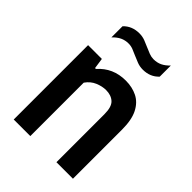

<svg xmlns="http://www.w3.org/2000/svg" viewBox="-222 -885 995 995"><g transform="rotate(45 275.5 -388.0)"><path d="M60.5 0V-545H161.5L170 -486.5H176.5Q235.5 -553.5 328.5 -553.5Q376.5 -553.5 414 -534.8Q451.5 -516 473 -473.5Q494.5 -431 494.5 -359.5V0H373.5V-351.5Q373.5 -405.5 351 -426Q328.5 -446.5 291 -446.5Q263.5 -446.5 233 -433.8Q202.5 -421 182 -391.5V0ZM350.5 -655.5Q328 -655.5 308.2 -663.2Q288.5 -671 270 -679Q253 -687 236.8 -693.2Q220.5 -699.5 204 -699.5Q178.5 -699.5 158 -689.8Q137.5 -680 117.5 -659V-740.5Q151.5 -776.5 205.5 -776.5Q228 -776.5 247.8 -769Q267.5 -761.5 286 -753Q303 -745.5 319.2 -739.2Q335.5 -733 352 -733Q377.5 -733 398 -742.8Q418.5 -752.5 438.5 -773.5V-692Q404.5 -655.5 350.5 -655.5Z"/></g></svg>

Font: Encode Sans Semi Condensed SemiBold
Style: Regular
Weight: 600
Width: 4
Designer: Multiple Designers
Foundry: Impallari Type
Version: Version 3.000; ttfautohint (v1.8.3) -l 8 -r 50 -G 200 -x 14 